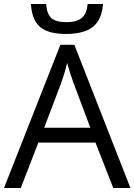

<svg xmlns="http://www.w3.org/2000/svg" viewBox="-20 -941 673 961"><path d="M432.1 -301.8 349.1 -522.9Q333 -564.9 315.9 -626Q305.2 -579.1 285.2 -522.9L201.2 -301.8ZM546.9 0 458 -227.1H171.9L84 0H0L282.2 -716.8H352.1L632.8 0ZM134.8 -920.9H210.9Q214.8 -870.1 237.3 -850.1Q259.8 -830.1 312.5 -830.1Q365.2 -830.1 389.6 -851.6Q414.1 -873 418.9 -920.9H495.6Q489.7 -843.8 446.3 -807.6Q402.3 -771.5 312.5 -771Q222.7 -770.5 181.2 -805.7Q139.6 -840.8 134.8 -920.9Z"/></svg>

Font: OpenSans
Style: Regular
Weight: 400
Foundry: Ascender Corporation
Version: Version 1.10